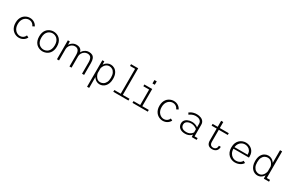

<svg xmlns="http://www.w3.org/2000/svg" viewBox="206 -2471 6618 4392"><g transform="rotate(30 3515.0 -275.0)"><path d="M352 11Q321.5 11 288.8 1.5Q256 -8 225.8 -27.8Q195.5 -47.5 171.5 -78.5Q147.5 -109.5 133.2 -152.2Q119 -195 119 -251Q119 -307.5 133.2 -350.5Q147.5 -393.5 171.5 -424.2Q195.5 -455 225.8 -474.2Q256 -493.5 288.8 -502.8Q321.5 -512 352 -512Q391.5 -512 423 -501.5Q454.5 -491 478.8 -473.5Q503 -456 519 -435.5Q535 -415 542 -394.5L491 -370.5Q484 -392 466.2 -413.8Q448.5 -435.5 420 -450Q391.5 -464.5 353 -464.5Q324 -464.5 293.2 -452.2Q262.5 -440 236 -414Q209.5 -388 193.5 -347.5Q177.5 -307 177.5 -251Q177.5 -195.5 193.5 -155.2Q209.5 -115 236 -88.5Q262.5 -62 293.2 -49.2Q324 -36.5 353 -36.5Q392 -36.5 420.5 -51.2Q449 -66 466.5 -87.5Q484 -109 490 -129.5L542 -104.5Q535.5 -86.5 519.8 -66.5Q504 -46.5 479.8 -28.8Q455.5 -11 423.5 0Q391.5 11 352 11Z M978 11Q946.5 11 913.8 2.2Q881 -6.5 850.5 -25.5Q820 -44.5 795.8 -75.2Q771.5 -106 757.5 -149.5Q743.5 -193 743.5 -251Q743.5 -308.5 757.5 -352Q771.5 -395.5 795.8 -426Q820 -456.5 850.5 -475.5Q881 -494.5 913.8 -503.2Q946.5 -512 978 -512Q1009 -512 1041.8 -503.2Q1074.5 -494.5 1105.2 -475.5Q1136 -456.5 1160 -426Q1184 -395.5 1198.2 -352Q1212.5 -308.5 1212.5 -251Q1212.5 -193 1198.2 -149.5Q1184 -106 1160 -75.2Q1136 -44.5 1105.2 -25.5Q1074.5 -6.5 1041.8 2.2Q1009 11 978 11ZM978 -36.5Q1005.5 -36.5 1036.2 -46.8Q1067 -57 1094 -81.2Q1121 -105.5 1138.2 -147.2Q1155.5 -189 1155.5 -251Q1155.5 -312.5 1138.2 -353.5Q1121 -394.5 1094 -419Q1067 -443.5 1036.2 -454Q1005.5 -464.5 978 -464.5Q950.5 -464.5 919.8 -454Q889 -443.5 861.8 -419Q834.5 -394.5 817.5 -353.5Q800.5 -312.5 800.5 -251Q800.5 -189 817.5 -147.2Q834.5 -105.5 861.8 -81.2Q889 -57 919.8 -46.8Q950.5 -36.5 978 -36.5Z M2019.5 0V-302Q2019.5 -382 1991 -422.5Q1962.5 -463 1898.5 -463Q1858 -463 1823 -441Q1788 -419 1766 -382.5Q1744 -346 1742 -303.5L1710 -306Q1710.5 -343.5 1725.2 -380.2Q1740 -417 1767 -446.8Q1794 -476.5 1831 -494.2Q1868 -512 1913 -512Q1966 -512 2002 -491.5Q2038 -471 2056.2 -427Q2074.5 -383 2074.5 -312.5V0ZM1357 0V-500H1409L1412 -391.5V0ZM1687.5 0V-302Q1687.5 -382 1658.8 -422.5Q1630 -463 1566.5 -463Q1526 -463 1491.5 -441Q1457 -419 1435.2 -382.5Q1413.5 -346 1412 -303.5L1380 -306Q1380.5 -343.5 1395.2 -380.2Q1410 -417 1437.2 -446.8Q1464.5 -476.5 1501 -494.2Q1537.5 -512 1581 -512Q1660.5 -512 1701.5 -467.8Q1742.5 -423.5 1742.5 -331V0Z M2268 200V-500H2319.5L2323 -424.5V200ZM2486.5 11Q2441 11 2405 -7.8Q2369 -26.5 2344 -57.2Q2319 -88 2306 -125.2Q2293 -162.5 2293 -199L2321 -207.5Q2324.5 -176.5 2336.5 -146.2Q2348.5 -116 2367.8 -91.5Q2387 -67 2413.8 -52.2Q2440.5 -37.5 2474 -37.5Q2516 -37.5 2553.8 -59.8Q2591.5 -82 2615.2 -129.2Q2639 -176.5 2639 -251Q2639 -327 2616.2 -373.2Q2593.5 -419.5 2556.8 -441Q2520 -462.5 2478 -462.5Q2444 -462.5 2417.2 -449Q2390.5 -435.5 2370.5 -412.5Q2350.5 -389.5 2338 -361.5Q2325.5 -333.5 2320.5 -304.5L2293.5 -312.5Q2293.5 -347.5 2307.2 -382.5Q2321 -417.5 2347 -446.5Q2373 -475.5 2409.5 -493.2Q2446 -511 2491.5 -511Q2541 -511 2587.5 -484Q2634 -457 2664 -399.5Q2694 -342 2694 -251Q2694 -183 2675.8 -133.2Q2657.5 -83.5 2627.5 -51.5Q2597.5 -19.5 2560.8 -4.2Q2524 11 2486.5 11Z M2845.5 0V-46.5H3015V-703.5H2881.5V-750H3070V-46.5H3246V0Z M3352.5 0V-46.5H3530V-453.5H3377V-500H3585V-46.5H3756V0ZM3526 -703H3587.5V-613H3526Z M4152 11Q4121.5 11 4088.8 1.5Q4056 -8 4025.8 -27.8Q3995.5 -47.5 3971.5 -78.5Q3947.5 -109.5 3933.2 -152.2Q3919 -195 3919 -251Q3919 -307.5 3933.2 -350.5Q3947.5 -393.5 3971.5 -424.2Q3995.5 -455 4025.8 -474.2Q4056 -493.5 4088.8 -502.8Q4121.5 -512 4152 -512Q4191.5 -512 4223 -501.5Q4254.5 -491 4278.8 -473.5Q4303 -456 4319 -435.5Q4335 -415 4342 -394.5L4291 -370.5Q4284 -392 4266.2 -413.8Q4248.5 -435.5 4220 -450Q4191.5 -464.5 4153 -464.5Q4124 -464.5 4093.2 -452.2Q4062.5 -440 4036 -414Q4009.5 -388 3993.5 -347.5Q3977.5 -307 3977.5 -251Q3977.5 -195.5 3993.5 -155.2Q4009.5 -115 4036 -88.5Q4062.5 -62 4093.2 -49.2Q4124 -36.5 4153 -36.5Q4192 -36.5 4220.5 -51.2Q4249 -66 4266.5 -87.5Q4284 -109 4290 -129.5L4342 -104.5Q4335.5 -86.5 4319.8 -66.5Q4304 -46.5 4279.8 -28.8Q4255.5 -11 4223.5 0Q4191.5 11 4152 11Z M4741.5 11Q4698 11 4662 0.2Q4626 -10.5 4600.5 -31Q4575 -51.5 4561 -81.5Q4547 -111.5 4547 -150Q4547 -182.5 4558.5 -207.8Q4570 -233 4590.2 -251.5Q4610.5 -270 4636.2 -282Q4662 -294 4691 -300Q4720 -306 4749.5 -306Q4788.5 -306 4821.2 -297.2Q4854 -288.5 4877.2 -275.8Q4900.5 -263 4911 -251V-343.5Q4911 -378.5 4897.5 -402Q4884 -425.5 4862 -439.2Q4840 -453 4813 -458.8Q4786 -464.5 4758 -464.5Q4732 -464.5 4707.8 -458.8Q4683.5 -453 4662 -443.8Q4640.5 -434.5 4624.2 -424Q4608 -413.5 4597.5 -404L4569 -447.5Q4586 -462.5 4614.2 -477.5Q4642.5 -492.5 4680.5 -502.2Q4718.5 -512 4763.5 -512Q4791.5 -512 4820 -506.8Q4848.5 -501.5 4874.8 -490Q4901 -478.5 4921.5 -459.8Q4942 -441 4953.8 -414.5Q4965.5 -388 4965.5 -352V-46.5H5046.5V0H4917L4914 -65.5Q4904 -49 4881 -31.2Q4858 -13.5 4822.8 -1.2Q4787.5 11 4741.5 11ZM4750 -35.5Q4797 -35.5 4829.2 -49.8Q4861.5 -64 4881.5 -83.8Q4901.5 -103.5 4911 -118.5V-200.5Q4899.5 -215.5 4874.8 -230Q4850 -244.5 4818.8 -254Q4787.5 -263.5 4755.5 -263.5Q4717.5 -263.5 4682.5 -251.8Q4647.5 -240 4625 -215.2Q4602.5 -190.5 4602.5 -151.5Q4602.5 -112.5 4620.5 -86.8Q4638.5 -61 4671.5 -48.2Q4704.5 -35.5 4750 -35.5Z M5314.5 -135.5V-658.5H5370.5V-137Q5370.5 -99 5382.2 -76.5Q5394 -54 5414.2 -43.8Q5434.5 -33.5 5459.5 -33.5Q5485 -33.5 5506.8 -43.8Q5528.5 -54 5541.8 -77Q5555 -100 5555 -138.5H5605Q5605 -99 5592.8 -71Q5580.5 -43 5559.5 -25.2Q5538.5 -7.5 5511.5 0.8Q5484.5 9 5455 9Q5424.5 9 5398.8 0.8Q5373 -7.5 5354.2 -25.2Q5335.5 -43 5325 -70.5Q5314.5 -98 5314.5 -135.5ZM5180 -453.5V-500H5607V-453.5Z M6056 11Q6015.5 11 5973.8 -3.8Q5932 -18.5 5897 -49.8Q5862 -81 5840.8 -131Q5819.5 -181 5819.5 -251Q5819.5 -321 5841.2 -371Q5863 -421 5898.5 -452Q5934 -483 5976 -497.5Q6018 -512 6058 -512Q6102 -512 6143 -497.2Q6184 -482.5 6216.2 -454Q6248.5 -425.5 6267.5 -382.5Q6286.5 -339.5 6286.5 -282.5Q6286.5 -275 6286.2 -264.8Q6286 -254.5 6284.5 -247H5862V-289.5H6226Q6226 -293.5 6226 -295.2Q6226 -297 6226 -300.5Q6226 -354 6202 -390.8Q6178 -427.5 6139.5 -446Q6101 -464.5 6058 -464.5Q6027.5 -464.5 5996 -452.8Q5964.5 -441 5937.5 -415.8Q5910.5 -390.5 5893.8 -349.8Q5877 -309 5877 -251Q5877 -179 5904.2 -131.5Q5931.5 -84 5973 -60.2Q6014.5 -36.5 6058 -36.5Q6101.5 -36.5 6134 -49.8Q6166.5 -63 6187.5 -83.2Q6208.5 -103.5 6216 -124.5L6269.5 -96.5Q6260.5 -77.5 6242 -58.5Q6223.5 -39.5 6196 -23.8Q6168.5 -8 6133.5 1.5Q6098.5 11 6056 11Z M6654 11Q6616.5 11 6579.8 -4.2Q6543 -19.5 6513 -51.5Q6483 -83.5 6464.8 -133.2Q6446.5 -183 6446.5 -251Q6446.5 -342 6476.5 -399.5Q6506.5 -457 6553 -484Q6599.5 -511 6649 -511Q6694.5 -511 6731 -493.2Q6767.5 -475.5 6793.5 -446.5Q6819.5 -417.5 6833.2 -382.5Q6847 -347.5 6847 -312.5L6820 -304.5Q6815 -333.5 6802.5 -361.5Q6790 -389.5 6770 -412.5Q6750 -435.5 6723.2 -449Q6696.5 -462.5 6662.5 -462.5Q6620.5 -462.5 6583.8 -441Q6547 -419.5 6524.2 -373.2Q6501.5 -327 6501.5 -251Q6501.5 -176.5 6525.2 -129.2Q6549 -82 6586.8 -59.8Q6624.5 -37.5 6666.5 -37.5Q6700 -37.5 6726.8 -52.2Q6753.5 -67 6772.8 -91.5Q6792 -116 6804 -146.2Q6816 -176.5 6819.5 -207.5L6847.5 -199Q6847.5 -162.5 6834.5 -125.2Q6821.5 -88 6796.5 -57.2Q6771.5 -26.5 6735.8 -7.8Q6700 11 6654 11ZM6872.5 -750V-22.5L6847.5 -47H6958.5V0H6821L6817 -107V-750Z"/></g></svg>

Font: Trispace Thin ExtraLight
Style: Regular
Weight: 250
Version: Version 1.210